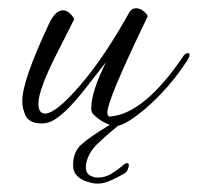

<svg xmlns="http://www.w3.org/2000/svg" viewBox="-20 -298 479 465"><path d="M255 7Q229 1 206 -21Q201 -26 201 -36Q201 -76 237 -148Q209 -112 191 -89Q173 -66 164 -56Q125 -11 99 -2Q90 1 81 1Q44 1 38 -29Q34 -38 34 -54Q34 -103 99 -241Q114 -273 133 -273Q147 -273 160 -252L118 -169Q96 -126 84.5 -95Q73 -64 73 -47Q73 -23 89 -23Q115 -23 173 -90Q204 -126 233.5 -170Q263 -214 292 -266Q298 -278 310 -278Q320 -278 329.5 -269.5Q339 -261 337 -257Q240 -56 240 -26Q240 -14 248 -16Q329 -23 422 -159Q427 -168 433 -169Q439 -171 439 -165Q439 -161 435 -154Q391 -85 330 -33Q276 12 255 7ZM207 146Q157 137 157 102Q157 70 177 52Q197 34 240 8Q251 1 258 -1.5Q265 -4 268 -4Q273 -4 271 -1Q271 3 257 14Q237 30 215.5 51Q194 72 189 97Q188 100 188 103Q188 106 188 108Q188 125 205 130Q208 132 218 132Q234 132 248.5 123.5Q263 115 282 99Q285 97 288 97Q292 97 292 102Q292 107 289 113.5Q286 120 278 124Q249 140 235 144Q221 148 207 146Z"/></svg>

Font: Ephesis
Style: Regular
Weight: 400
Designer: Robert E. Leuschke
Foundry: Robert E. Leuschke
Version: Version 1.010; ttfautohint (v1.8.3)